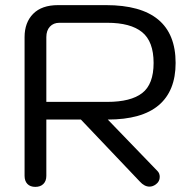

<svg xmlns="http://www.w3.org/2000/svg" viewBox="-20 -720 757 750"><path d="M76 -575Q76 -632 109.5 -666Q143 -700 207 -700H394Q666 -700 666 -474Q666 -365 600 -309Q534 -253 401 -253L595 -52Q604 -43 604 -29Q604 -11 589 0Q577 9 564 9Q544 9 526 -11L296 -253H161V-33Q161 -13 149.5 -1.5Q138 10 118 10Q98 10 87 -1.5Q76 -13 76 -33ZM399 -322Q491 -322 535.5 -356.5Q580 -391 580 -474Q580 -558 535 -594.5Q490 -631 399 -631H212Q189 -631 175 -616Q161 -601 161 -575V-322Z"/></svg>

Font: Kodchasan
Style: Regular
Weight: 400
Version: Version 1.000; ttfautohint (v1.6)